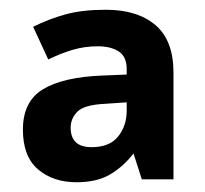

<svg xmlns="http://www.w3.org/2000/svg" viewBox="-20 -742 420 394"><path d="M197 -722Q262 -722 299 -690.5Q336 -659 336 -593V-374H271L254 -427Q232 -399 205 -383.5Q178 -368 137 -368Q89 -368 58 -394.5Q27 -421 27 -476Q27 -534 68.5 -559Q110 -584 191 -587L240 -589V-600Q240 -626 223.5 -636.5Q207 -647 181 -647Q154 -647 130 -640Q106 -633 79 -620L48 -687Q80 -703 114.5 -712.5Q149 -722 197 -722ZM196 -529Q153 -527 139 -513Q125 -499 125 -480Q125 -440 168 -440Q205 -440 222.5 -462Q240 -484 240 -515V-532Z"/></svg>

Font: Noto Sans Syriac
Style: Bold
Weight: 700
Designer: Patrick Giasson and the Monotype Design Team
Foundry: Monotype Imaging Inc.
Version: Version 3.000; ttfautohint (v1.8.4.7-5d5b)